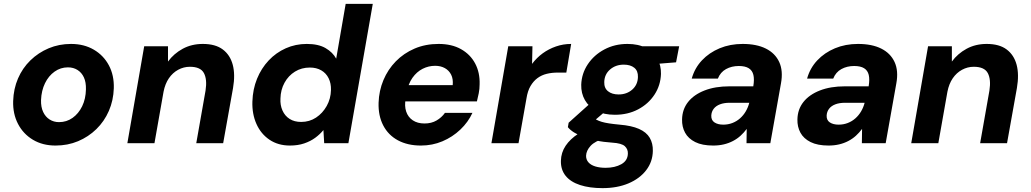

<svg xmlns="http://www.w3.org/2000/svg" viewBox="-20 -740 5326 992"><path d="M267 12Q200 12 150 -18Q100 -48 73 -100Q46 -152 48 -218Q50 -281 73 -334.5Q96 -388 137 -428Q178 -468 231.5 -490.5Q285 -513 347 -513Q414 -513 464.5 -483.5Q515 -454 542.5 -402.5Q570 -351 568 -284Q566 -221 542.5 -167Q519 -113 478 -73Q437 -33 383.5 -10.5Q330 12 267 12ZM285 -109Q324 -109 355 -131Q386 -153 404.5 -191Q423 -229 424 -278Q425 -315 413.5 -340Q402 -365 380.5 -378.5Q359 -392 331 -392Q293 -392 262 -370Q231 -348 212.5 -310Q194 -272 192 -223Q191 -187 203 -161.5Q215 -136 236.5 -122.5Q258 -109 285 -109Z M638 0 725 -501H848V-422Q878 -463 924 -488Q970 -513 1028 -513Q1093 -513 1131 -484.5Q1169 -456 1182.5 -405.5Q1196 -355 1184 -285L1133 0H994L1042 -272Q1051 -330 1033.5 -362.5Q1016 -395 961 -395Q929 -395 900.5 -379.5Q872 -364 852.5 -335.5Q833 -307 825 -266L778 0Z M1478 12Q1417 12 1372.5 -18Q1328 -48 1305 -99.5Q1282 -151 1284 -215Q1286 -279 1308 -333Q1330 -387 1368 -427.5Q1406 -468 1456.5 -490.5Q1507 -513 1565 -513Q1625 -513 1662 -491.5Q1699 -470 1717 -437L1766 -720H1906L1780 0H1655L1651 -68Q1633 -46 1608.5 -28Q1584 -10 1551.5 1Q1519 12 1478 12ZM1536 -110Q1579 -110 1613 -132.5Q1647 -155 1668 -192.5Q1689 -230 1690 -275Q1691 -309 1678 -335.5Q1665 -362 1640 -376.5Q1615 -391 1581 -391Q1538 -391 1504 -370Q1470 -349 1450 -312.5Q1430 -276 1429 -231Q1427 -197 1439.5 -169Q1452 -141 1476.5 -125.5Q1501 -110 1536 -110Z M2155 12Q2086 12 2036 -15Q1986 -42 1960 -92Q1934 -142 1936 -209Q1938 -271 1961 -326Q1984 -381 2025 -423Q2066 -465 2122 -489Q2178 -513 2246 -513Q2314 -513 2362 -486Q2410 -459 2435 -412Q2460 -365 2458 -304Q2458 -281 2453.5 -258Q2449 -235 2444 -216H2035L2050 -300H2319Q2322 -332 2311 -354Q2300 -376 2278.5 -388Q2257 -400 2228 -400Q2194 -400 2163.5 -384.5Q2133 -369 2111 -338Q2089 -307 2081 -260L2076 -230Q2069 -193 2078.5 -164Q2088 -135 2112.5 -118.5Q2137 -102 2173 -102Q2209 -102 2235.5 -117.5Q2262 -133 2279 -157H2421Q2399 -109 2358.5 -70.5Q2318 -32 2266 -10Q2214 12 2155 12Z M2519 0 2606 -501H2731L2729 -410Q2753 -442 2784 -464.5Q2815 -487 2852.5 -500Q2890 -513 2931 -513L2906 -365H2862Q2831 -365 2804.5 -358.5Q2778 -352 2757 -336.5Q2736 -321 2721 -295.5Q2706 -270 2700 -231L2659 0Z M3093 232Q3026 232 2977 216Q2928 200 2902.5 168.5Q2877 137 2878 91Q2879 48 2902.5 13Q2926 -22 2968.5 -49.5Q3011 -77 3068 -96L3106 -26Q3054 -11 3031.5 13.5Q3009 38 3008 65Q3008 85 3020.5 99Q3033 113 3056 120Q3079 127 3109 127Q3157 127 3190 108.5Q3223 90 3224 54Q3225 31 3208.5 15.5Q3192 0 3143 -3Q3097 -6 3060 -14Q3023 -22 2994.5 -32.5Q2966 -43 2945.5 -56Q2925 -69 2914 -83L2918 -106L3045 -220L3136 -189L2987 -62L3040 -134Q3051 -127 3062.5 -121Q3074 -115 3089 -110.5Q3104 -106 3126.5 -102.5Q3149 -99 3181 -96Q3243 -91 3281.5 -74Q3320 -57 3337 -28Q3354 1 3353 40Q3352 96 3318.5 139.5Q3285 183 3227 207.5Q3169 232 3093 232ZM3157 -147Q3100 -147 3061 -167.5Q3022 -188 3002 -223Q2982 -258 2983 -302Q2985 -360 3017 -408Q3049 -456 3102.5 -484.5Q3156 -513 3222 -513Q3279 -513 3318 -492Q3357 -471 3376.5 -436.5Q3396 -402 3395 -358Q3393 -299 3361.5 -251Q3330 -203 3277 -175Q3224 -147 3157 -147ZM3176 -252Q3218 -252 3246.5 -277Q3275 -302 3276 -342Q3277 -374 3257 -390Q3237 -406 3203 -406Q3161 -406 3132 -381Q3103 -356 3102 -316Q3101 -285 3121.5 -268.5Q3142 -252 3176 -252ZM3286 -403 3281 -501H3489L3473 -418Z M3665 12Q3608 12 3572 -6Q3536 -24 3519.5 -54.5Q3503 -85 3504 -123Q3505 -175 3535 -213Q3565 -251 3620 -272.5Q3675 -294 3749 -294H3872Q3878 -330 3872.5 -353Q3867 -376 3848.5 -387.5Q3830 -399 3797 -399Q3760 -399 3731 -383Q3702 -367 3689 -334H3554Q3569 -388 3606.5 -428Q3644 -468 3698 -490.5Q3752 -513 3817 -513Q3889 -513 3937 -489Q3985 -465 4006 -419.5Q4027 -374 4015 -309L3960 0H3837L3838 -74Q3824 -55 3806.5 -39Q3789 -23 3767 -11.5Q3745 0 3719.5 6Q3694 12 3665 12ZM3717 -96Q3742 -96 3764 -104.5Q3786 -113 3803.5 -128.5Q3821 -144 3833 -164.5Q3845 -185 3851 -208V-209H3750Q3721 -209 3700 -201Q3679 -193 3667.5 -178Q3656 -163 3655 -143Q3654 -119 3671.5 -107.5Q3689 -96 3717 -96Z M4261 12Q4204 12 4168 -6Q4132 -24 4115.5 -54.5Q4099 -85 4100 -123Q4101 -175 4131 -213Q4161 -251 4216 -272.5Q4271 -294 4345 -294H4468Q4474 -330 4468.5 -353Q4463 -376 4444.5 -387.5Q4426 -399 4393 -399Q4356 -399 4327 -383Q4298 -367 4285 -334H4150Q4165 -388 4202.5 -428Q4240 -468 4294 -490.5Q4348 -513 4413 -513Q4485 -513 4533 -489Q4581 -465 4602 -419.5Q4623 -374 4611 -309L4556 0H4433L4434 -74Q4420 -55 4402.5 -39Q4385 -23 4363 -11.5Q4341 0 4315.5 6Q4290 12 4261 12ZM4313 -96Q4338 -96 4360 -104.5Q4382 -113 4399.5 -128.5Q4417 -144 4429 -164.5Q4441 -185 4447 -208V-209H4346Q4317 -209 4296 -201Q4275 -193 4263.5 -178Q4252 -163 4251 -143Q4250 -119 4267.5 -107.5Q4285 -96 4313 -96Z M4688 0 4775 -501H4898V-422Q4928 -463 4974 -488Q5020 -513 5078 -513Q5143 -513 5181 -484.5Q5219 -456 5232.5 -405.5Q5246 -355 5234 -285L5183 0H5044L5092 -272Q5101 -330 5083.5 -362.5Q5066 -395 5011 -395Q4979 -395 4950.5 -379.5Q4922 -364 4902.5 -335.5Q4883 -307 4875 -266L4828 0Z"/></svg>

Font: DM Sans 18pt ExtraBold
Style: Italic
Weight: 800
Italic angle: -10°
Designer: Colophon Foundry, Jonny Pinhorn
Foundry: Colophon Foundry
Version: Version 4.004;gftools[0.9.30]